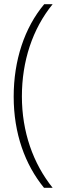

<svg xmlns="http://www.w3.org/2000/svg" viewBox="-20 -734 306 912"><path d="M45 -275C45 -100 99 48 189 158H230C137 42 84 -108 84 -276C84 -443 134 -596 230 -714H190C96 -602 45 -447 45 -275Z"/></svg>

Font: Noto Sans Lao SemiCondensed ExtraLight
Style: Regular
Weight: 200
Width: 4
Designer: Monotype Design Team
Foundry: Monotype Imaging Inc.
Version: Version 2.003